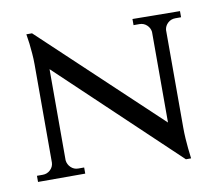

<svg xmlns="http://www.w3.org/2000/svg" viewBox="-72 -700 923 801"><g transform="rotate(-10 389.5 -299.5)"><path d="M736 -598V-572H712Q693 -572 680 -560Q667 -548 665 -531V-117Q665 -94 666.5 -70.5Q668 -47 670 -28Q672 -6 675 15H653L158 -454V-68Q160 -50 173 -37.5Q186 -25 204 -25H229V1H29V-25H54Q72 -25 85.5 -37.5Q99 -50 100 -68V-484Q100 -508 98 -531.5Q96 -555 94 -573Q91 -594 88 -614H112L606 -149V-533Q604 -550 591 -562Q578 -574 560 -574H535V-600Z"/></g></svg>

Font: Constantine
Style: Regular
Weight: 400
Designer: Dukom Design
Version: Version 1.001;PS 001.001;hotconv 1.0.56;makeotf.lib2.0.21325